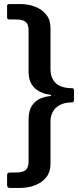

<svg xmlns="http://www.w3.org/2000/svg" viewBox="-20 -762 385 947"><path d="M229 -626V-422Q229 -377 255 -352Q281 -327 337 -327Q345 -327 345 -313V-271Q345 -257 337 -257Q300 -257 276 -244.5Q252 -232 240.5 -210.5Q229 -189 229 -165V48Q229 86 208.5 112Q188 138 153.5 151.5Q119 165 79 165H29Q15 165 15 151V101Q15 89 29 89H56Q94 89 107.5 76Q121 63 121 35V-176Q122 -218 138 -241.5Q154 -265 178 -275.5Q202 -286 226 -288Q233 -289 232.5 -291.5Q232 -294 226 -295Q201 -298 177 -309.5Q153 -321 137.5 -344Q122 -367 121 -404V-613Q121 -628 116.5 -640Q112 -652 98.5 -659Q85 -666 57 -666H27Q15 -666 15 -676V-733Q15 -742 27 -742H81Q119 -742 153 -729Q187 -716 208 -690Q229 -664 229 -626Z"/></svg>

Font: Libre Franklin SemiBold
Style: Regular
Weight: 600
Designer: Pablo Impallari, Rodrigo Fuenzalida, Nhung Nguyen
Foundry: Impallari Type
Version: Version 3.000